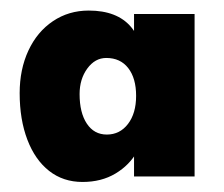

<svg xmlns="http://www.w3.org/2000/svg" viewBox="-20 -742 432 371"><path d="M18 -562Q18 -608 34.9 -644.3Q51.8 -680.6 82.3 -701.1Q112.8 -721.6 151.4 -721.6Q206.4 -721.6 233.2 -689.9Q260 -658.2 260 -598L239 -648L239 -715H356V-401H239V-474L260 -506Q260 -476 245.2 -449.5Q230.4 -423 203.2 -406.7Q176 -390.4 139.4 -390.4Q102.2 -390.4 75 -411.7Q47.8 -433 32.9 -472Q18 -511 18 -562ZM243 -556.8Q243 -590.8 227.8 -610.4Q212.6 -630 185.4 -630Q163.6 -630 148.7 -609.6Q133.8 -589.2 133.8 -560.2Q133.8 -524.2 147.8 -503.1Q161.8 -482 186.4 -482Q211.6 -482 227.3 -502.5Q243 -523 243 -556.8Z"/></svg>

Font: Easer Grotesk Variable
Style: Regular
Weight: 400
Designer: Boardeaser, Bonnie Shaver-Troup, Thomas Jockin
Foundry: Lexend
Version: Version 1.001;Glyphs 3.1.2 (3151)